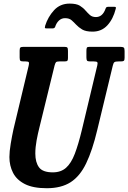

<svg xmlns="http://www.w3.org/2000/svg" viewBox="-20 -1004 696 1041"><path d="M276 -649 194.5 -316Q185.5 -281 178.5 -243.2Q171.5 -205.5 171.5 -171.5Q171.5 -124 191.5 -96.8Q211.5 -69.5 266.5 -69.5Q310 -69.5 338 -94.2Q366 -119 385.5 -170Q405 -221 424 -300L507.5 -649.5Q510.5 -662 507.5 -666.5Q504.5 -671 488 -671H468.5Q455 -671 451.8 -675.5Q448.5 -680 448.5 -693V-728.5Q448.5 -740 450.8 -745Q453 -750 464 -750H631Q645.5 -750 650.5 -746.5Q655.5 -743 655.5 -728V-691Q655.5 -678 651.5 -674.5Q647.5 -671 635.5 -671H624Q606 -671 600.5 -667Q595 -663 591.5 -648L507.5 -300Q481 -188.5 447.2 -118.5Q413.5 -48.5 362.8 -16Q312 16.5 233.5 16.5Q159 16.5 114.5 -6.2Q70 -29 50.5 -67.5Q31 -106 31 -152.5Q31 -182.5 38.2 -225.5Q45.5 -268.5 53 -303L135.5 -648Q138.5 -661 136.5 -666Q134.5 -671 118.5 -671H107Q94 -671 90.2 -675Q86.5 -679 86.5 -692.5V-729.5Q86.5 -742.5 90.5 -746.2Q94.5 -750 107.5 -750H328.5Q341.5 -750 345 -746Q348.5 -742 348.5 -728V-689Q348.5 -678 345 -674.5Q341.5 -671 330 -671H302.5Q287.5 -671 283.5 -666.5Q279.5 -662 276 -649ZM482 -832.5Q445 -832.5 425.5 -844.2Q406 -856 392.5 -870.5Q381 -883 368.2 -894.2Q355.5 -905.5 332.5 -905.5Q313.5 -905.5 299.5 -892.5Q285.5 -879.5 278.5 -857Q274.5 -850 265 -850H232Q223.5 -850 223.2 -853.8Q223 -857.5 225 -865Q240 -912.5 273 -948.5Q306 -984.5 357.5 -984.5Q394.5 -984.5 413 -973Q431.5 -961.5 444 -946.5Q454.5 -934.5 467 -923Q479.5 -911.5 500 -911.5Q536 -911.5 552 -956Q554 -961.5 556.5 -964.2Q559 -967 566 -967H600.5Q607 -967 608 -964.5Q609 -962 607.5 -956Q593.5 -900.5 562 -866.5Q530.5 -832.5 482 -832.5Z"/></svg>

Font: Besley* Condensed Semi
Style: Italic
Weight: 600
Width: 3
Italic angle: -13°
Designer: Owen Earl
Foundry: indestructible type*
Version: Version 3.000; ttfautohint (v1.8.3)